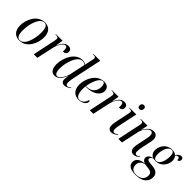

<svg xmlns="http://www.w3.org/2000/svg" viewBox="172 -1980 3440 3440"><g transform="rotate(45 1892.5 -260.0)"><path d="M214 10C408 10 493 -200 493 -343C493 -487 415 -546 318 -546C125 -546 36 -340 36 -193C36 -56 109 10 214 10ZM217 0C164 0 132 -45 132 -167C132 -319 190 -536 312 -536C369 -536 397 -486 397 -367C397 -219 342 0 217 0Z M667 -437 575 0H665L736 -326C753 -407 812 -516 866 -516C897 -516 910 -492 910 -440C910 -429 910 -418 909 -403C961 -403 990 -429 990 -476C990 -517 965 -546 911 -546C828 -546 784 -482 747 -391H745L768 -536H599L597 -526H607C642 -526 673 -519 673 -485C673 -476 671 -457 667 -437Z M1105 10C1176 10 1239 -42 1285 -159H1289C1282 -125 1278 -97 1278 -73C1278 -20 1306 10 1354 10C1402 10 1451 -19 1480 -46L1474 -54C1452 -35 1426 -19 1404 -19C1377 -19 1365 -42 1365 -89C1365 -118 1376 -180 1383 -209L1500 -760H1325L1323 -750H1338C1375 -750 1395 -741 1395 -714C1395 -701 1392 -686 1388 -668L1370 -582C1365 -563 1360 -540 1357 -519C1334 -536 1305 -546 1267 -546C1088 -546 988 -324 988 -165C988 -67 1022 10 1105 10ZM1146 -17C1110 -17 1083 -55 1083 -157C1083 -304 1156 -534 1280 -534C1310 -534 1339 -522 1353 -506L1289 -207C1272 -130 1206 -17 1146 -17Z M1718 10C1826 10 1878 -55 1878 -96C1878 -114 1871 -122 1861 -126C1838 -53 1796 0 1729 0C1667 0 1633 -66 1633 -184C1633 -204 1635 -233 1637 -248H1673C1826 -248 1942 -329 1942 -432C1942 -504 1896 -546 1817 -546C1631 -546 1535 -342 1535 -194C1535 -57 1614 10 1718 10ZM1665 -258H1639C1663 -401 1721 -535 1796 -535C1829 -535 1847 -505 1847 -446C1847 -336 1777 -258 1665 -258Z M2086 -437 1994 0H2084L2155 -326C2172 -407 2231 -516 2285 -516C2316 -516 2329 -492 2329 -440C2329 -429 2329 -418 2328 -403C2380 -403 2409 -429 2409 -476C2409 -517 2384 -546 2330 -546C2247 -546 2203 -482 2166 -391H2164L2187 -536H2018L2016 -526H2026C2061 -526 2092 -519 2092 -485C2092 -476 2090 -457 2086 -437Z M2609 -643C2636 -643 2663 -660 2663 -705C2663 -740 2642 -752 2616 -752C2586 -752 2563 -732 2563 -690C2563 -657 2582 -643 2609 -643ZM2542 10C2590 10 2635 -20 2664 -48L2657 -56C2634 -37 2613 -23 2587 -23C2560 -23 2549 -45 2549 -87C2549 -111 2557 -160 2563 -188L2637 -536H2465L2463 -526H2475C2513 -526 2532 -519 2532 -489C2532 -480 2531 -469 2528 -457L2479 -224C2470 -182 2459 -125 2459 -88C2459 -28 2488 10 2542 10Z M3110 10C3159 10 3193 -16 3223 -46L3217 -54C3195 -33 3175 -22 3154 -22C3126 -22 3113 -43 3113 -82C3113 -115 3119 -154 3127 -193L3155 -323C3163 -360 3173 -404 3173 -438C3173 -494 3147 -545 3073 -545C3001 -545 2947 -500 2896 -403H2894L2921 -536H2751L2749 -526H2759C2795 -526 2818 -518 2818 -484C2818 -476 2815 -457 2811 -438L2719 0H2810L2883 -341C2895 -399 2961 -515 3028 -515C3075 -515 3081 -469 3081 -439C3081 -399 3067 -344 3062 -318L3040 -216C3027 -160 3021 -118 3021 -86C3021 -29 3052 10 3110 10Z M3393 240C3563 240 3647 159 3647 44C3647 -37 3594 -77 3502 -87L3422 -96C3381 -100 3356 -109 3356 -136C3356 -162 3374 -180 3411 -195C3426 -191 3446 -189 3469 -189C3618 -189 3683 -320 3683 -408C3683 -452 3667 -484 3649 -506C3664 -524 3681 -535 3697 -535C3724 -535 3735 -514 3735 -478C3773 -478 3785 -508 3785 -535C3785 -561 3770 -580 3739 -580C3698 -580 3666 -548 3641 -512C3615 -536 3581 -546 3542 -546C3393 -546 3324 -418 3324 -323C3324 -263 3351 -220 3401 -199C3327 -181 3298 -142 3298 -102C3298 -70 3315 -40 3367 -22C3257 -16 3189 32 3189 113C3189 196 3256 240 3393 240ZM3473 -199C3431 -199 3410 -235 3410 -315C3410 -403 3446 -536 3538 -536C3577 -536 3597 -504 3597 -430C3597 -326 3559 -199 3473 -199ZM3397 230C3299 230 3265 178 3265 108C3265 37 3315 -4 3381 -17L3473 -6C3536 1 3566 28 3566 85C3566 157 3519 230 3397 230Z"/></g></svg>

Font: Noto Serif Display SemiCondensed
Style: Italic
Weight: 400
Width: 4
Italic angle: -12°
Designer: Monotype Design Team
Foundry: Monotype Imaging Inc.
Version: Version 2.009